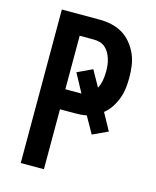

<svg xmlns="http://www.w3.org/2000/svg" viewBox="-111 -812 722 888"><g transform="rotate(15 250.0 -367.5)"><path d="M185 0H74V-735H255Q283 -735 311.5 -729Q340 -723 364.5 -708.5Q389 -694 407.5 -671.5Q426 -649 437.5 -623Q449 -597 453 -568.5Q457 -540 457 -511Q457 -486 454 -460.5Q451 -435 442 -411Q433 -387 419 -365.5Q405 -344 385 -328L430 -246L357 -212L312 -292Q298 -289 283.5 -288Q269 -287 255 -287H185ZM185 -383H262L214 -472L286 -506L329 -429Q339 -448 342.5 -469Q346 -490 346 -511Q346 -526 344.5 -540.5Q343 -555 338.5 -569.5Q334 -584 327 -597Q320 -610 309 -620Q298 -630 284 -634.5Q270 -639 255 -639H185Z"/></g></svg>

Font: Iosevka
Style: Bold
Weight: 700
Monospace: yes
Designer: Belleve Invis
Foundry: Belleve Invis
Version: Version 32.5.0; ttfautohint (v1.8.4)